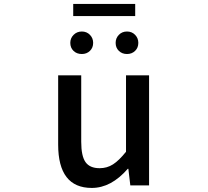

<svg xmlns="http://www.w3.org/2000/svg" viewBox="-20 -926 1040 959"><path d="M438.5 12.7Q270.5 12.7 270.5 -204.1V-549.8H385.7V-217.8Q385.7 -146.5 407.2 -116.2Q428.7 -85.9 477.5 -85.9Q514.6 -85.9 544.4 -105Q574.2 -124 609.4 -168V-549.8H724.6V0H630.9L621.1 -83H618.2Q535.2 12.7 438.5 12.7ZM388.7 -656.2Q363.3 -656.2 347.2 -671.9Q331.1 -687.5 331.1 -711.9Q331.1 -735.4 347.7 -752Q364.3 -768.6 388.7 -768.6Q413.1 -768.6 429.2 -752Q445.3 -735.4 445.3 -711.9Q445.3 -687.5 429.2 -671.9Q413.1 -656.2 388.7 -656.2ZM345.7 -845.7V-906.2H655.3V-845.7ZM557.6 -711.9Q557.6 -735.4 573.7 -752Q589.8 -768.6 614.3 -768.6Q638.7 -768.6 654.8 -752Q670.9 -735.4 670.9 -711.9Q670.9 -687.5 654.8 -671.9Q638.7 -656.2 614.3 -656.2Q589.8 -656.2 573.7 -671.9Q557.6 -687.5 557.6 -711.9Z"/></svg>

Font: GenEi Gothic M SemiBold
Style: Regular
Weight: 500
Designer: o_tamon (Modified); [Source Han Sans]
Ryoko NISHIZUKA  (kana & ideographs); Paul D. Hunt (Latin, Greek & Cyrillic); Wenl
Version: Version 1.1a;Original Version 1.004